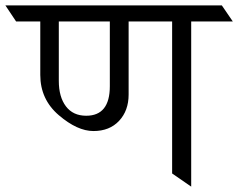

<svg xmlns="http://www.w3.org/2000/svg" viewBox="-80 -695 887 715"><path d="M632 -615V0L561 -49V-615H399V-343Q399 -283 363.5 -245Q328 -207 268 -207Q208 -207 139 -266Q70 -325 70 -416V-615H-20L-60 -675H746L787 -615ZM241 -264Q329 -264 329 -374V-615H139V-394Q139 -334 165.5 -299Q192 -264 241 -264Z"/></svg>

Font: Halant
Style: Regular
Weight: 400
Designer: Hitesh Malaviya (Devanagari), Satya Rajpurohit (Latin)
Foundry: Indian Type Foundry
Version: Version 1.101;PS 1.0;hotconv 1.0.78;makeotf.lib2.5.61930; tt